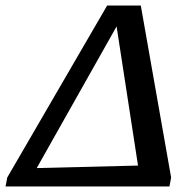

<svg xmlns="http://www.w3.org/2000/svg" viewBox="-48 -670 697 690"><path d="M-28 0 -22 -32 337 -650H458L567 -32L561 0ZM371 -575 84 -66 448 -75Z"/></svg>

Font: Piazzolla SC Medium
Style: Italic
Weight: 500
Italic angle: -11.3°
Designer: Juan Pablo del Peral
Foundry: Huerta Tipografica
Version: Version 1.330